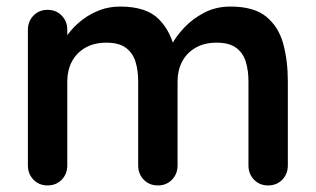

<svg xmlns="http://www.w3.org/2000/svg" viewBox="-20 -565 962 585"><path d="M346 -545Q426 -545 464 -506.5Q502 -468 514 -407L497 -416L505 -432Q517 -455 542 -481.5Q567 -508 602.5 -526.5Q638 -545 682 -545Q754 -545 791.5 -514Q829 -483 843 -431.5Q857 -380 857 -317V-61Q857 -35 840 -17.5Q823 0 797 0Q771 0 754 -17.5Q737 -35 737 -61V-317Q737 -350 729 -376.5Q721 -403 700 -419Q679 -435 640 -435Q602 -435 575 -419Q548 -403 534.5 -376.5Q521 -350 521 -317V-61Q521 -35 504 -17.5Q487 0 461 0Q435 0 418 -17.5Q401 -35 401 -61V-317Q401 -350 393 -376.5Q385 -403 364 -419Q343 -435 304 -435Q266 -435 239 -419Q212 -403 198.5 -376.5Q185 -350 185 -317V-61Q185 -35 168 -17.5Q151 0 125 0Q99 0 82 -17.5Q65 -35 65 -61V-474Q65 -500 82 -517.5Q99 -535 125 -535Q151 -535 168 -517.5Q185 -500 185 -474V-431L170 -434Q179 -451 195 -470.5Q211 -490 234 -507Q257 -524 285 -534.5Q313 -545 346 -545Z"/></svg>

Font: Quicksand Light
Style: Bold
Weight: 700
Version: Version 3.004